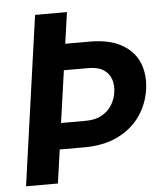

<svg xmlns="http://www.w3.org/2000/svg" viewBox="-52 -757 692 803"><g transform="rotate(-5 294.5 -355.5)"><path d="M343.3 -579.6Q423.8 -579.6 475.1 -551.5Q526.4 -523.4 547.9 -473.9Q569.3 -424.3 560.5 -360.4Q551.3 -296.9 515.9 -247.3Q480.5 -197.8 421.4 -169.4Q362.3 -141.1 281.7 -141.1H178.7L158.7 0H24.9L125 -710.9H258.8L240.2 -579.6ZM296.9 -251Q337.9 -251 365.5 -266.6Q393.1 -282.2 408 -306.9Q422.9 -331.5 426.8 -359.4Q431.2 -388.2 423.1 -413.3Q415 -438.5 391.8 -454.1Q368.7 -469.7 327.6 -469.7H225.6L225.1 -471.2L193.8 -251Z"/></g></svg>

Font: Robert Sans ExtraBold
Style: Italic
Weight: 800
Italic angle: -8°
Designer: Christian Robertson (extended by Adam Twardoch)
Foundry: Google
Version: Version 12.135;April 2, 2019;FontCreator 11.5.0.2425 64-bit;